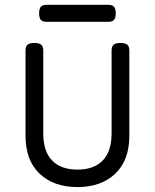

<svg xmlns="http://www.w3.org/2000/svg" viewBox="-20 -762 640 793"><path d="M172.4 -742.2Q155.8 -742.2 148.7 -734.1Q141.6 -726.1 141.6 -707Q141.6 -688 148.7 -679.9Q155.8 -671.9 172.4 -671.9H427.2Q443.8 -671.9 450.9 -679.9Q458 -688 458 -707Q458 -726.1 450.9 -734.1Q443.8 -742.2 427.2 -742.2ZM477.1 -584.5Q457 -584.5 449 -577.1Q440.9 -569.8 440.9 -552.7V-211.4Q440.9 -136.7 404.3 -99.1Q367.7 -61.5 299.8 -61.5Q231.9 -61.5 195.3 -99.1Q158.7 -136.7 158.7 -211.4V-552.7Q158.7 -569.8 150.6 -577.1Q142.6 -584.5 122.6 -584.5H121.6Q101.6 -584.5 93.5 -577.1Q85.4 -569.8 85.4 -552.7V-201.7Q85.4 -99.6 143.8 -44.4Q202.1 10.7 299.8 10.7Q397.5 10.7 455.8 -44.4Q514.2 -99.6 514.2 -201.7V-552.7Q514.2 -569.8 506.1 -577.1Q498 -584.5 478 -584.5Z"/></svg>

Font: Courier Prime Code
Style: Regular
Weight: 400
Designer: Alan Dague-Greene
Foundry: Quote-Unquote Apps
Version: Version 3.18